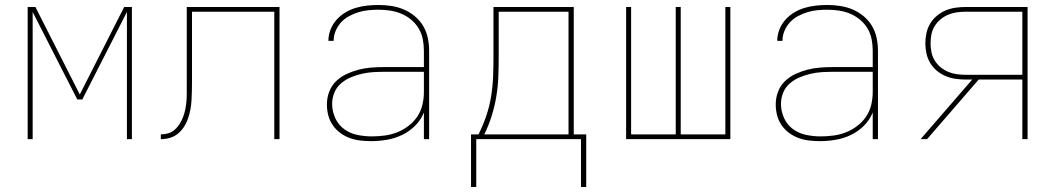

<svg xmlns="http://www.w3.org/2000/svg" viewBox="-20 -558 4240 770"><path d="M91 0V-530H122L300 -179L478 -530H509V0H489V-510L310 -159H290L111 -510V0Z M625 0V-19Q640 -19 655 -23.5Q670 -28 681.5 -38.5Q693 -49 701 -62Q709 -75 714.5 -89.5Q720 -104 723 -119Q726 -134 727.5 -149.5Q729 -165 729 -180.5Q729 -196 729 -211Q729 -229 729 -247Q729 -265 729 -283V-530H1101V0H1080V-511H750V-283Q750 -270 750 -256Q750 -242 750 -229Q750 -210 749.5 -191.5Q749 -173 748 -155Q747 -137 743.5 -118.5Q740 -100 734 -82.5Q728 -65 718 -49.5Q708 -34 693.5 -22Q679 -10 661 -5Q643 0 625 0Z M1468 8Q1447 8 1425 5.5Q1403 3 1382.5 -4.5Q1362 -12 1344.5 -25Q1327 -38 1314.5 -56Q1302 -74 1296.5 -95.5Q1291 -117 1291 -139Q1291 -165 1300 -189.5Q1309 -214 1327.5 -232Q1346 -250 1369.5 -261Q1393 -272 1418 -278.5Q1443 -285 1468.5 -287Q1494 -289 1520 -289H1680V-355Q1680 -378 1675.5 -401Q1671 -424 1659 -444Q1647 -464 1629 -479Q1611 -494 1589.5 -503Q1568 -512 1545 -515.5Q1522 -519 1498 -519Q1478 -519 1457.5 -517Q1437 -515 1417.5 -509Q1398 -503 1379.5 -493Q1361 -483 1347.5 -468Q1334 -453 1326 -434Q1318 -415 1318 -394H1297Q1297 -417 1305.5 -439Q1314 -461 1329.5 -478.5Q1345 -496 1365 -508Q1385 -520 1407 -526.5Q1429 -533 1452 -535.5Q1475 -538 1498 -538Q1524 -538 1550 -534Q1576 -530 1599.5 -520Q1623 -510 1643.5 -493Q1664 -476 1677 -454Q1690 -432 1695.5 -406.5Q1701 -381 1701 -355V0H1680V-107Q1668 -77 1645 -54Q1622 -31 1593 -17Q1564 -3 1532 2.5Q1500 8 1468 8ZM1471 -11Q1497 -11 1523 -14.5Q1549 -18 1573 -27.5Q1597 -37 1618 -53Q1639 -69 1653.5 -90.5Q1668 -112 1674 -137.5Q1680 -163 1680 -189V-270H1520Q1497 -270 1474 -268.5Q1451 -267 1428.5 -261.5Q1406 -256 1385 -247Q1364 -238 1346.5 -222.5Q1329 -207 1320.5 -185.5Q1312 -164 1312 -141Q1312 -112 1324.5 -84.5Q1337 -57 1360.5 -40Q1384 -23 1413 -17Q1442 -11 1471 -11Z M1869 192V-19H1899Q1917 -55 1930 -93Q1943 -131 1949.5 -171Q1956 -211 1957.5 -251Q1959 -291 1959 -331V-530H2281V-19H2331V192H2310V0H1890V192ZM1922 -19H2260V-511H1980V-331Q1980 -291 1978.5 -251Q1977 -211 1970.5 -171.5Q1964 -132 1952 -93.5Q1940 -55 1922 -19Z M2491 0V-530H2511V-19H2690V-530H2710V-19H2889V-530H2909V0Z M3268 8Q3247 8 3225 5.5Q3203 3 3182.5 -4.5Q3162 -12 3144.5 -25Q3127 -38 3114.5 -56Q3102 -74 3096.5 -95.5Q3091 -117 3091 -139Q3091 -165 3100 -189.5Q3109 -214 3127.5 -232Q3146 -250 3169.5 -261Q3193 -272 3218 -278.5Q3243 -285 3268.5 -287Q3294 -289 3320 -289H3480V-355Q3480 -378 3475.5 -401Q3471 -424 3459 -444Q3447 -464 3429 -479Q3411 -494 3389.5 -503Q3368 -512 3345 -515.5Q3322 -519 3298 -519Q3278 -519 3257.5 -517Q3237 -515 3217.5 -509Q3198 -503 3179.5 -493Q3161 -483 3147.5 -468Q3134 -453 3126 -434Q3118 -415 3118 -394H3097Q3097 -417 3105.5 -439Q3114 -461 3129.5 -478.5Q3145 -496 3165 -508Q3185 -520 3207 -526.5Q3229 -533 3252 -535.5Q3275 -538 3298 -538Q3324 -538 3350 -534Q3376 -530 3399.5 -520Q3423 -510 3443.5 -493Q3464 -476 3477 -454Q3490 -432 3495.5 -406.5Q3501 -381 3501 -355V0H3480V-107Q3468 -77 3445 -54Q3422 -31 3393 -17Q3364 -3 3332 2.5Q3300 8 3268 8ZM3271 -11Q3297 -11 3323 -14.5Q3349 -18 3373 -27.5Q3397 -37 3418 -53Q3439 -69 3453.5 -90.5Q3468 -112 3474 -137.5Q3480 -163 3480 -189V-270H3320Q3297 -270 3274 -268.5Q3251 -267 3228.5 -261.5Q3206 -256 3185 -247Q3164 -238 3146.5 -222.5Q3129 -207 3120.5 -185.5Q3112 -164 3112 -141Q3112 -112 3124.5 -84.5Q3137 -57 3160.5 -40Q3184 -23 3213 -17Q3242 -11 3271 -11Z M3672 0 3879 -239H3853Q3832 -239 3811.5 -242Q3791 -245 3772 -253Q3753 -261 3737 -274.5Q3721 -288 3710.5 -305.5Q3700 -323 3695.5 -343.5Q3691 -364 3691 -385Q3691 -405 3695.5 -425.5Q3700 -446 3710.5 -463.5Q3721 -481 3737 -494.5Q3753 -508 3772 -516Q3791 -524 3811.5 -527Q3832 -530 3853 -530H4101V0H4080V-239H3905L3698 0ZM3853 -258H4080V-511H3853Q3835 -511 3817 -508.5Q3799 -506 3782.5 -499Q3766 -492 3752 -480.5Q3738 -469 3728.5 -453.5Q3719 -438 3715.5 -420.5Q3712 -403 3712 -385Q3712 -367 3715.5 -349Q3719 -331 3728.5 -315.5Q3738 -300 3752 -288.5Q3766 -277 3782.5 -270Q3799 -263 3817 -260.5Q3835 -258 3853 -258Z"/></svg>

Font: Iosevka Curly Thin Extended
Style: Regular
Weight: 100
Width: 7
Monospace: yes
Designer: Belleve Invis
Foundry: Belleve Invis
Version: Version 11.1.0; ttfautohint (v1.8.3)